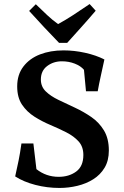

<svg xmlns="http://www.w3.org/2000/svg" viewBox="-20 -919 613 949"><path d="M294 -670Q347 -670 401 -658Q455 -646 496 -625Q485 -574 477.5 -540.5Q470 -507 463 -468H405L395 -574Q379 -593 349.5 -604.5Q320 -616 286 -616Q244 -616 213 -592.5Q182 -569 182 -526Q182 -491 206 -467.5Q230 -444 268.5 -425.5Q307 -407 350 -387Q393 -367 431.5 -340.5Q470 -314 494 -274Q518 -234 518 -175Q518 -125 497 -90Q476 -55 441 -33Q406 -11 362.5 -0.5Q319 10 274 10Q213 10 155 -5Q97 -20 55 -47Q65 -92 72 -126Q79 -160 86 -210H145L160 -83Q208 -45 270 -45Q321 -45 356.5 -71Q392 -97 392 -153Q392 -194 368.5 -220Q345 -246 307.5 -265Q270 -284 228.5 -301.5Q187 -319 150 -342.5Q113 -366 89 -401.5Q65 -437 65 -492Q65 -550 95.5 -590Q126 -630 177.5 -650Q229 -670 294 -670ZM312 -707H272Q237 -743 198 -784.5Q159 -826 124 -865L157 -898Q188 -868 213.5 -844Q239 -820 267 -800Q304 -820 341.5 -844.5Q379 -869 423 -899L453 -866Q413 -819 379 -781.5Q345 -744 312 -707Z"/></svg>

Font: Ruwudu SemiBold
Style: Regular
Weight: 600
Designer: Becca Hirsbrunner Spalinger
Foundry: SIL International
Version: Version 3.000